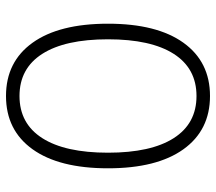

<svg xmlns="http://www.w3.org/2000/svg" viewBox="-60 -650 720 640"><g transform="rotate(90 300.0 -330.0)"><path d="M477.5 -78.5Q414 10 300 10Q186 10 122.5 -78.5Q59 -167 59 -330Q59 -493 122.5 -581.5Q186 -670 300 -670Q414 -670 477.5 -581.5Q541 -493 541 -330Q541 -167 477.5 -78.5ZM159.5 -111Q208 -35 300 -35Q392 -35 440.5 -111Q489 -187 489 -330Q489 -473 440.5 -549Q392 -625 300 -625Q208 -625 159.5 -549Q111 -473 111 -330Q111 -187 159.5 -111Z"/></g></svg>

Font: Elaine Sans Light
Style: Regular
Weight: 300
Designer: Wei Huang
Foundry: Wei Huang
Version: Version 2.001;December 24, 2019;FontCreator 12.0.0.2547 64-b